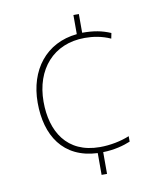

<svg xmlns="http://www.w3.org/2000/svg" viewBox="-83 -791 735 868"><g transform="rotate(-10 285.0 -357.0)"><path d="M338 -638V-724H313V-636C170 -622 85 -511 85 -361C85 -211 155 -97 313 -90V10H338V-90C389 -91 433 -103 464 -116V-141C425 -125 376 -115 328 -115C176 -115 112 -225 112 -361C112 -509 201 -613 345 -613C383 -613 423 -607 463 -589L468 -614C428 -631 391 -638 338 -638Z"/></g></svg>

Font: Noto Sans Gurmukhi UI Thin
Style: Regular
Weight: 100
Designer: Jelle Bosma - Monotype Design Team
Foundry: Monotype Imaging Inc.
Version: Version 2.004